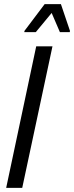

<svg xmlns="http://www.w3.org/2000/svg" viewBox="-20 -913 360 933"><path d="M10 0 156 -688H235L88 0ZM98 -757 99 -763 197 -893H276L320 -763L319 -757H271L231 -850L154 -757Z"/></svg>

Font: Saira Condensed
Style: Italic
Weight: 400
Width: 3
Italic angle: -12°
Designer: Hector Gatti with collaboration of the Omnibus-Type team
Foundry: Omnibus-Type
Version: Version 1.100